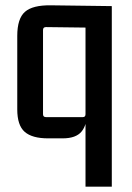

<svg xmlns="http://www.w3.org/2000/svg" viewBox="-20 -513 496 723"><path d="M172 -493 401 -490V190H302V-72L308 -91Q308 -43 287 -17.5Q266 8 216 8H161Q101 8 73 -16.5Q45 -41 45 -101V-378Q45 -443 74 -468.5Q103 -494 172 -493ZM302 -83V-421L314 -409L153 -411Q142 -411 142 -400V-83Q142 -72 153 -72H292Q302 -72 302 -83Z"/></svg>

Font: Gemunu Libre ExtraLight SemiBold
Style: Regular
Weight: 600
Version: Version 1.100